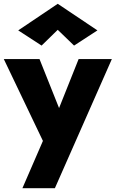

<svg xmlns="http://www.w3.org/2000/svg" viewBox="-32 -771 609 1011"><path d="M272 -614 187 -531 64 -611 272 -751 481 -611 358 -531ZM557 -460 257 220H86L194 -29L-12 -460H176L279 -202L382 -460Z"/></svg>

Font: Jost* Heavy
Style: Regular
Weight: 800
Version: Version 3.7